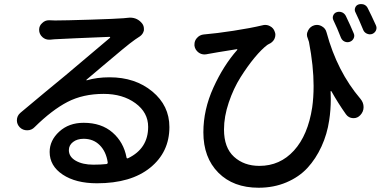

<svg xmlns="http://www.w3.org/2000/svg" viewBox="-20 -840 1869 927"><path d="M430.7 -44.9Q466.8 -44.9 493.2 -47.9Q501 -48.8 500 -56.6Q492.2 -108.4 461.4 -139.2Q430.7 -169.9 383.8 -169.9Q352.5 -169.9 332.5 -154.3Q312.5 -138.7 312.5 -115.2Q312.5 -83 345.7 -64Q378.9 -44.9 430.7 -44.9ZM595.7 -753.9Q601.6 -754.9 607.4 -754.9Q644.5 -754.9 667 -725.6Q674.8 -714.8 674.8 -701.2Q674.8 -697.3 674.8 -693.4Q670.9 -675.8 656.2 -665Q642.6 -656.2 632.8 -649.4Q610.4 -633.8 570.3 -600.6Q530.3 -567.4 473.1 -519Q416 -470.7 397.5 -455.1Q396.5 -454.1 397 -453.1Q397.5 -452.1 398.4 -452.1Q448.2 -466.8 508.8 -466.8Q632.8 -466.8 715.3 -398.4Q797.9 -330.1 797.9 -226.6Q797.9 -105.5 705.1 -30.3Q612.3 44.9 448.2 44.9Q345.7 44.9 282.7 2.9Q219.7 -39.1 219.7 -106.4Q219.7 -162.1 266.1 -204.6Q312.5 -247.1 383.8 -247.1Q469.7 -247.1 523.4 -200.2Q577.1 -153.3 590.8 -80.1Q591.8 -73.2 598.6 -76.2Q695.3 -123 695.3 -227.5Q695.3 -296.9 633.8 -341.8Q572.3 -386.7 480.5 -386.7Q380.9 -386.7 305.7 -347.7Q230.5 -308.6 147.5 -226.6Q132.8 -210.9 111.3 -210.9Q89.8 -210.9 75.2 -225.6Q61.5 -240.2 61.5 -258.8Q61.5 -281.2 79.1 -295.9Q121.1 -331.1 200.2 -397Q279.3 -462.9 297.9 -477.5Q474.6 -626 510.7 -657.2Q512.7 -658.2 511.7 -660.2Q510.7 -662.1 508.8 -662.1Q314.5 -654.3 243.2 -650.4Q226.6 -648.4 221.7 -648.4Q219.7 -648.4 216.8 -648.4Q199.2 -648.4 185.5 -660.2Q168.9 -674.8 168.9 -696.3Q168.9 -715.8 183.6 -728.5Q197.3 -742.2 215.8 -742.2Q217.8 -742.2 218.8 -742.2Q233.4 -741.2 246.1 -741.2Q293 -741.2 416.5 -745.1Q540 -749 576.2 -752Q591.8 -753.9 595.7 -753.9Z M1794.9 -717.8Q1797.9 -710.9 1797.9 -705.1Q1797.9 -699.2 1794.9 -692.4Q1789.1 -680.7 1776.4 -675.8Q1763.7 -671.9 1751 -677.7Q1738.3 -683.6 1733.4 -696.3Q1713.9 -744.1 1696.3 -780.3Q1690.4 -791 1694.8 -802.7Q1699.2 -814.5 1710.9 -818.4Q1716.8 -820.3 1722.7 -820.3Q1729.5 -820.3 1736.3 -818.4Q1749 -813.5 1754.9 -801.8Q1773.4 -765.6 1794.9 -717.8ZM1687.5 -679.7Q1693.4 -667 1687.5 -654.8Q1681.6 -642.6 1668.9 -638.2Q1656.2 -633.8 1644 -639.2Q1631.8 -644.5 1626 -658.2Q1607.4 -706.1 1589.8 -742.2Q1584 -753.9 1588.9 -765.6Q1593.8 -777.3 1605.5 -781.2Q1611.3 -783.2 1617.2 -783.2Q1624 -783.2 1631.8 -780.3Q1644.5 -774.4 1650.4 -761.7Q1672.9 -714.8 1687.5 -679.7ZM1465.8 -655.3Q1461.9 -664.1 1461.9 -671.9Q1461.9 -682.6 1467.8 -693.4Q1477.5 -711.9 1497.1 -717.8Q1503.9 -719.7 1510.7 -719.7Q1522.5 -719.7 1534.2 -712.9Q1551.8 -703.1 1556.6 -683.6Q1607.4 -495.1 1720.7 -362.3Q1735.4 -344.7 1735.4 -322.8Q1735.4 -300.8 1719.7 -284.2Q1706.1 -269.5 1687.5 -269.5Q1685.5 -269.5 1684.6 -269.5Q1663.1 -270.5 1650.4 -288.1Q1612.3 -341.8 1580.1 -399.4Q1579.1 -400.4 1577.6 -400.4Q1576.2 -400.4 1576.2 -398.4Q1577.1 -379.9 1577.1 -361.3Q1577.1 -308.6 1569.3 -258.8Q1559.6 -192.4 1532.2 -132.8Q1504.9 -73.2 1464.4 -29.3Q1423.8 14.6 1362.8 40.5Q1301.8 66.4 1228.5 66.4Q1106.4 66.4 1034.2 -6.3Q961.9 -79.1 961.9 -201.2Q961.9 -310.5 1010.3 -417Q1058.6 -523.4 1125 -598.6Q1126 -599.6 1125.5 -601.6Q1125 -603.5 1123 -602.5Q1012.7 -585 982.4 -579.1Q979.5 -578.1 977.5 -578.1Q972.7 -577.1 967.8 -577.1Q952.1 -577.1 939.5 -585.9Q921.9 -598.6 918.9 -619.1Q918.9 -622.1 918.9 -626Q918.9 -642.6 929.7 -655.3Q943.4 -671.9 964.8 -673.8Q964.8 -673.8 965.8 -673.8Q1024.4 -678.7 1106.9 -691.4Q1189.5 -704.1 1247.1 -717.8Q1253.9 -719.7 1259.8 -719.7Q1272.5 -719.7 1283.2 -713.9Q1300.8 -705.1 1306.6 -686.5Q1309.6 -679.7 1309.6 -671.9Q1309.6 -662.1 1304.7 -651.4Q1295.9 -634.8 1277.3 -627Q1273.4 -625 1270.5 -623Q1243.2 -602.5 1209.5 -562Q1175.8 -521.5 1141.6 -467.3Q1107.4 -413.1 1084.5 -345.2Q1061.5 -277.3 1061.5 -214.8Q1061.5 -127 1109.9 -83Q1158.2 -39.1 1232.4 -39.1Q1332 -39.1 1399.4 -113.3Q1466.8 -187.5 1487.3 -321.3Q1494.1 -369.1 1494.1 -424.8Q1494.1 -520.5 1471.7 -637.7Q1467.8 -649.4 1465.8 -655.3Z"/></svg>

Font: Gen Jyuu Gothic P Medium
Style: Regular
Weight: 500
Designer: [Source Han Sans]
Ryoko NISHIZUKA  (kana & ideographs); Paul D. Hunt (Latin, Greek & Cyrillic); Wenlong ZHANG  (bopomofo
Version: Version 1.002.20150607